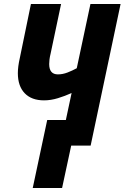

<svg xmlns="http://www.w3.org/2000/svg" viewBox="-20 -734 628 968"><path d="M145 214 218 -129H312L341 -265Q308 -250 272 -239Q236 -228 202 -228Q139 -228 104.5 -264Q70 -300 70 -365Q70 -398 80 -442L136 -714H288L235 -463Q231 -447 229.5 -434Q228 -421 228 -411Q228 -359 272 -359Q296 -359 320.5 -368.5Q345 -378 367 -390L436 -714H588L437 0H339L293 214Z"/></svg>

Font: Noto Sans Condensed ExtraBold
Style: Italic
Weight: 800
Width: 3
Italic angle: -12°
Designer: Monotype Design Team
Foundry: Monotype Imaging Inc.
Version: Version 2.013; ttfautohint (v1.8.4.7-5d5b)